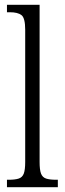

<svg xmlns="http://www.w3.org/2000/svg" viewBox="-20 -780 270 800"><path d="M9 0V-31H16Q43 -31 58 -36Q73 -41 79 -56.5Q85 -72 85 -105V-656Q85 -705 69.5 -717Q54 -729 21 -729H9V-760H145V-105Q145 -72 151 -56.5Q157 -41 172 -36Q187 -31 214 -31H221V0Z"/></svg>

Font: Noto Serif Ethiopic ExtraCondensed Light
Style: Regular
Weight: 300
Width: 2
Designer: Monotype Design Team
Foundry: Monotype Imaging Inc.
Version: Version 2.102; ttfautohint (v1.8.4.7-5d5b)